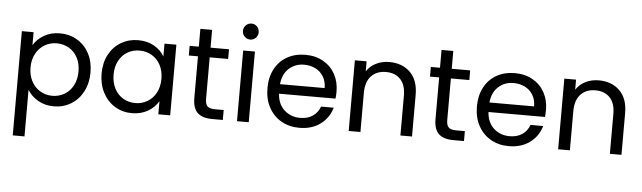

<svg xmlns="http://www.w3.org/2000/svg" viewBox="-57 -992 4960 1483"><g transform="rotate(5 2423.0 -250.5)"><path d="M168 -447Q195 -494 248.5 -525.5Q302 -557 373 -557Q446 -557 505.5 -522Q565 -487 599 -423.5Q633 -360 633 -276Q633 -193 599 -128Q565 -63 505.5 -27Q446 9 373 9Q303 9 249.5 -22.5Q196 -54 168 -101V260H77V-548H168ZM540 -276Q540 -338 515 -384Q490 -430 447.5 -454Q405 -478 354 -478Q304 -478 261.5 -453.5Q219 -429 193.5 -382.5Q168 -336 168 -275Q168 -213 193.5 -166.5Q219 -120 261.5 -95.5Q304 -71 354 -71Q405 -71 447.5 -95.5Q490 -120 515 -166.5Q540 -213 540 -276Z M719 -276Q719 -360 753 -423.5Q787 -487 846.5 -522Q906 -557 979 -557Q1051 -557 1104 -526Q1157 -495 1183 -448V-548H1275V0H1183V-102Q1156 -54 1102.5 -22.5Q1049 9 978 9Q905 9 846 -27Q787 -63 753 -128Q719 -193 719 -276ZM1183 -275Q1183 -337 1158 -383Q1133 -429 1090.5 -453.5Q1048 -478 997 -478Q946 -478 904 -454Q862 -430 837 -384Q812 -338 812 -276Q812 -213 837 -166.5Q862 -120 904 -95.5Q946 -71 997 -71Q1048 -71 1090.5 -95.5Q1133 -120 1158 -166.5Q1183 -213 1183 -275Z M1540 -473V-150Q1540 -110 1557 -93.5Q1574 -77 1616 -77H1683V0H1601Q1525 0 1487 -35Q1449 -70 1449 -150V-473H1378V-548H1449V-686H1540V-548H1683V-473Z M1840 -637Q1814 -637 1796 -655Q1778 -673 1778 -699Q1778 -725 1796 -743Q1814 -761 1840 -761Q1865 -761 1882.5 -743Q1900 -725 1900 -699Q1900 -673 1882.5 -655Q1865 -637 1840 -637ZM1884 -548V0H1793V-548Z M2539 -295Q2539 -269 2536 -240H2098Q2103 -159 2153.5 -113.5Q2204 -68 2276 -68Q2335 -68 2374.5 -95.5Q2414 -123 2430 -169H2528Q2506 -90 2440 -40.5Q2374 9 2276 9Q2198 9 2136.5 -26Q2075 -61 2040 -125.5Q2005 -190 2005 -275Q2005 -360 2039 -424Q2073 -488 2134.5 -522.5Q2196 -557 2276 -557Q2354 -557 2414 -523Q2474 -489 2506.5 -429.5Q2539 -370 2539 -295ZM2445 -314Q2445 -366 2422 -403.5Q2399 -441 2359.5 -460.5Q2320 -480 2272 -480Q2203 -480 2154.5 -436Q2106 -392 2099 -314Z M2926 -558Q3026 -558 3088 -497.5Q3150 -437 3150 -323V0H3060V-310Q3060 -392 3019 -435.5Q2978 -479 2907 -479Q2835 -479 2792.5 -434Q2750 -389 2750 -303V0H2659V-548H2750V-470Q2777 -512 2823.5 -535Q2870 -558 2926 -558Z M3410 -473V-150Q3410 -110 3427 -93.5Q3444 -77 3486 -77H3553V0H3471Q3395 0 3357 -35Q3319 -70 3319 -150V-473H3248V-548H3319V-686H3410V-548H3553V-473Z M4163 -295Q4163 -269 4160 -240H3722Q3727 -159 3777.5 -113.5Q3828 -68 3900 -68Q3959 -68 3998.5 -95.5Q4038 -123 4054 -169H4152Q4130 -90 4064 -40.5Q3998 9 3900 9Q3822 9 3760.5 -26Q3699 -61 3664 -125.5Q3629 -190 3629 -275Q3629 -360 3663 -424Q3697 -488 3758.5 -522.5Q3820 -557 3900 -557Q3978 -557 4038 -523Q4098 -489 4130.5 -429.5Q4163 -370 4163 -295ZM4069 -314Q4069 -366 4046 -403.5Q4023 -441 3983.5 -460.5Q3944 -480 3896 -480Q3827 -480 3778.5 -436Q3730 -392 3723 -314Z M4550 -558Q4650 -558 4712 -497.5Q4774 -437 4774 -323V0H4684V-310Q4684 -392 4643 -435.5Q4602 -479 4531 -479Q4459 -479 4416.5 -434Q4374 -389 4374 -303V0H4283V-548H4374V-470Q4401 -512 4447.5 -535Q4494 -558 4550 -558Z"/></g></svg>

Font: DVN-Poppins
Style: Regular
Weight: 400
Designer: Ninad Kale (Devanagari), Jonny Pinhorn (Latin)
Foundry: Indian Type Foundry
Version: 4.004